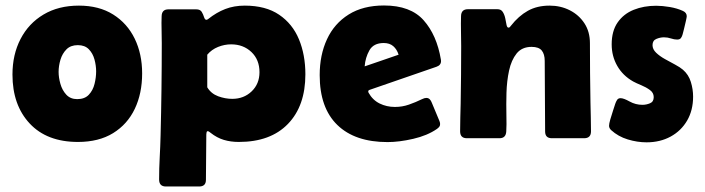

<svg xmlns="http://www.w3.org/2000/svg" viewBox="-20 -509 2595 707"><path d="M25.9 -234.4Q25.9 -308.1 55.7 -365.5Q85.4 -422.9 140.4 -455.6Q195.3 -488.3 270.5 -488.3Q344.7 -488.3 396.7 -455.6Q448.7 -422.9 476.1 -366.5Q503.4 -310.1 503.4 -238.8Q503.4 -165 476.3 -108.2Q449.2 -51.3 396.5 -18.8Q343.8 13.7 267.1 13.7Q152.8 13.7 89.4 -54.2Q25.9 -122.1 25.9 -234.4ZM195.8 -244.1Q195.8 -223.6 202.4 -200.2Q209 -176.8 224.1 -160.4Q239.3 -144 264.2 -144Q292 -144 307.1 -160.2Q322.3 -176.3 328.1 -200Q334 -223.6 334 -246.1Q334 -267.6 327.9 -290Q321.8 -312.5 307.1 -327.6Q292.5 -342.8 266.6 -342.8Q240.2 -342.8 224.9 -327.4Q209.5 -312 202.6 -289.1Q195.8 -266.1 195.8 -244.1Z M1104.5 -235.4Q1104.5 -119.1 1040.3 -52.7Q976.1 13.7 859.4 13.7Q829.6 13.7 804.2 6.1Q778.8 -1.5 755.4 -20Q753.4 -21.5 750.5 -23.7Q747.6 -25.9 744.6 -25.9Q741.2 -25.9 740.5 -20.8Q739.7 -15.6 739.7 -13.7L738.3 153.3Q738.3 177.7 713.4 177.7H590.8Q565.9 177.7 565.9 151.9Q565.9 111.3 568.1 70.8Q570.3 30.3 571.3 -9.8Q575.7 -179.7 575.7 -349.6Q575.7 -374.5 575 -399.7Q574.2 -424.8 575.2 -449.2Q575.7 -474.6 600.1 -474.6H702.6Q717.3 -474.6 722.9 -465.1Q728.5 -455.6 731.4 -445.8Q734.4 -436 740.2 -436Q742.7 -436 746.6 -439Q777.3 -463.4 809.6 -475.8Q841.8 -488.3 881.3 -488.3Q958.5 -488.3 1007.8 -454.8Q1057.1 -421.4 1080.8 -364.3Q1104.5 -307.1 1104.5 -235.4ZM835 -145Q877.9 -145 906.7 -172.6Q935.5 -200.2 935.5 -243.2Q935.5 -289.1 905.8 -317.4Q876 -345.7 831.1 -345.7Q806.6 -345.7 783 -336.2Q759.3 -326.7 743.2 -307.6V-187.5Q757.3 -164.1 783.4 -154.5Q809.6 -145 835 -145Z M1407.2 14.2Q1287.1 14.2 1222.2 -48.8Q1157.2 -111.8 1157.2 -232.4Q1157.2 -306.6 1184.1 -364.5Q1210.9 -422.4 1263.9 -455.6Q1316.9 -488.8 1394 -488.8Q1491.7 -488.8 1540 -434.3Q1588.4 -379.9 1603.5 -289.6Q1604 -287.6 1604 -284.2Q1604 -269 1587.4 -263.2L1341.3 -178.2Q1335.9 -176.3 1335.9 -172.4Q1335.9 -170.9 1336.9 -168Q1352.1 -140.6 1377.9 -127.9Q1403.8 -115.2 1434.1 -115.2Q1461.4 -115.2 1485.8 -123.8Q1510.3 -132.3 1534.2 -144Q1543 -148.4 1549.8 -148.4Q1557.6 -148.4 1562.5 -143.3Q1567.4 -138.2 1569.8 -131.3L1598.1 -63.5Q1600.6 -57.6 1600.6 -52.2Q1600.6 -45.9 1597.4 -42Q1594.2 -38.1 1588.9 -34.2Q1553.7 -9.8 1501.7 2.2Q1449.7 14.2 1407.2 14.2ZM1322.8 -264.6Q1354.5 -275.4 1385.5 -286.1Q1416.5 -296.9 1447.8 -307.6Q1441.4 -327.6 1428 -339.1Q1414.6 -350.6 1393.1 -350.6Q1355.5 -350.6 1340.3 -323.7Q1325.2 -296.9 1322.8 -264.6Z M1811.5 -475.1Q1825.2 -475.1 1831.5 -464.8Q1837.9 -454.6 1840.6 -441.2Q1843.3 -427.7 1845.2 -417.5Q1847.2 -407.2 1852.5 -407.2Q1855.5 -407.2 1857.7 -409.7Q1859.9 -412.1 1861.3 -414.1Q1889.6 -450.2 1923.6 -469.2Q1957.5 -488.3 2003.9 -488.3Q2044.4 -488.3 2078.1 -471.2Q2111.8 -454.1 2132.1 -423.1Q2152.3 -392.1 2152.3 -350.1Q2152.3 -295.4 2152.8 -240.5Q2153.3 -185.5 2154.3 -130.4Q2154.8 -104 2155.5 -77.6Q2156.2 -51.3 2156.2 -25.4Q2156.2 0 2130.9 0H2012.2Q1987.3 0 1987.3 -24.9L1985.8 -284.7Q1985.8 -309.6 1974.9 -323Q1963.9 -336.4 1937.5 -336.4Q1901.9 -336.4 1882.3 -312Q1862.8 -287.6 1854.5 -249Q1846.2 -210.4 1845 -167.5Q1843.8 -124.5 1844.7 -86.2Q1845.7 -47.9 1844.2 -24.9Q1842.8 0 1819.3 0H1699.2Q1674.3 0 1674.3 -25.4Q1674.3 -50.8 1675 -75.9Q1675.8 -101.1 1676.3 -126.5Q1677.2 -179.7 1677.7 -232.7Q1678.2 -285.6 1678.2 -338.9Q1678.2 -366.2 1677.5 -394.3Q1676.8 -422.4 1677.7 -449.7Q1678.2 -475.1 1703.1 -475.1Z M2360.8 15.1Q2326.7 15.1 2291.5 4.4Q2256.3 -6.3 2230.5 -29.8Q2222.7 -37.1 2222.7 -45.9Q2222.7 -53.2 2227.3 -69.3Q2231.9 -85.4 2237.5 -102.1Q2243.2 -118.7 2245.6 -127Q2248 -134.3 2252.2 -140.9Q2256.3 -147.5 2265.1 -147.5Q2276.4 -147.5 2298.3 -135.3Q2320.3 -123 2345.7 -123Q2359.9 -123 2373.5 -128.7Q2387.2 -134.3 2387.2 -151.4Q2387.2 -167.5 2373 -177.7Q2358.9 -188 2341.1 -195.3Q2323.2 -202.6 2311.5 -209Q2273.4 -230.5 2252.9 -266.4Q2232.4 -302.2 2232.4 -345.7Q2232.4 -395 2254.4 -426.5Q2276.4 -458 2313.5 -472.9Q2350.6 -487.8 2396 -487.8Q2418.9 -487.8 2446.3 -483.2Q2473.6 -478.5 2494.6 -468.8Q2508.8 -462.4 2508.8 -449.2Q2508.8 -445.8 2505.6 -431.6Q2502.4 -417.5 2498.8 -402.8Q2495.1 -388.2 2493.7 -382.8Q2491.7 -375 2487.5 -369.1Q2483.4 -363.3 2473.6 -363.3Q2462.9 -363.3 2450.7 -367.4Q2438.5 -371.6 2424.8 -371.6Q2411.1 -371.6 2397 -365.7Q2382.8 -359.9 2382.8 -342.8Q2382.8 -327.6 2396 -314.9Q2409.2 -302.2 2428.5 -291.5Q2447.8 -280.8 2466.1 -271Q2484.4 -261.2 2494.6 -252.4Q2515.6 -234.4 2523.9 -207.3Q2532.2 -180.2 2532.2 -153.3Q2532.2 -103 2510.3 -65.2Q2488.3 -27.3 2449.5 -6.1Q2410.6 15.1 2360.8 15.1Z"/></svg>

Font: Belanosima SemiBold
Style: Regular
Weight: 600
Designer: The DocRepair Project, Santiago Orozco
Foundry: Google
Version: Version 2.000